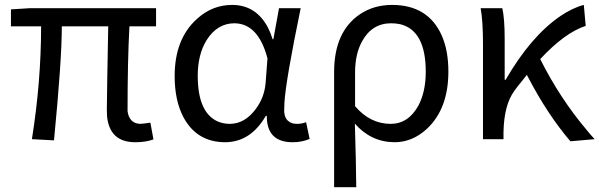

<svg xmlns="http://www.w3.org/2000/svg" viewBox="-20 -577 2485 796"><path d="M541 12.7Q434.6 12.7 423.8 -94.7Q422.9 -108.4 422.9 -122.1Q422.9 -148.4 424.8 -258.8Q427.7 -404.3 428.7 -467.8H236.3Q236.3 -328.1 204.1 2Q204.1 3.9 204.1 4.9L112.3 0Q150.4 -239.3 150.4 -467.8H25.4V-538.1L102.5 -543H627V-467.8H516.6Q508.8 -326.2 508.8 -116.2Q515.6 -66.4 559.6 -63.5Q569.3 -63.5 603.5 -68.4L616.2 1Q584 12.7 541 12.7Z M914.1 12.7Q796.9 12.7 741.2 -89.8Q704.1 -159.2 704.1 -261.7Q704.1 -415 795.9 -498Q859.4 -556.6 942.4 -556.6Q1041 -556.6 1090.8 -462.9Q1102.5 -439.5 1110.4 -414.1H1113.3L1136.7 -543H1226.6Q1165 -245.1 1159.2 -151.4Q1158.2 -133.8 1158.2 -119.1Q1158.2 -73.2 1198.2 -64.5Q1205.1 -63.5 1211.9 -63.5Q1230.5 -63.5 1249 -70.3L1263.7 -1Q1231.4 12.7 1193.4 12.7Q1095.7 12.7 1086.9 -77.1Q1085.9 -86.9 1085.9 -96.7H1082Q1019.5 11.7 914.1 12.7ZM932.6 -63.5Q995.1 -63.5 1041 -126Q1076.2 -173.8 1081.1 -232.4L1088.9 -335Q1050.8 -479.5 952.1 -480.5Q880.9 -480.5 836.9 -411.1Q799.8 -351.6 799.8 -262.7Q799.8 -112.3 880.9 -74.2Q905.3 -63.5 932.6 -63.5Z M1365.2 199.2V-278.3Q1365.2 -445.3 1471.7 -517.6Q1529.3 -556.6 1605.5 -556.6Q1754.9 -556.6 1811.5 -429.7Q1838.9 -367.2 1838.9 -280.3Q1838.9 -127 1751 -43.9Q1690.4 12.7 1615.2 12.7Q1517.6 11.7 1451.2 -64.5Q1456.1 95.7 1457 199.2ZM1599.6 -63.5Q1672.9 -63.5 1714.8 -139.6Q1745.1 -197.3 1745.1 -279.3Q1745.1 -450.2 1639.6 -476.6Q1621.1 -480.5 1601.6 -480.5Q1522.5 -480.5 1481.4 -406.2Q1452.1 -353.5 1452.1 -276.4V-136.7Q1514.6 -63.5 1599.6 -63.5Z M2445.3 0 2344.7 8.8Q2250 -102.5 2169.9 -255.9Q2167 -261.7 2164.1 -266.6Q2158.2 -258.8 2146.5 -244.1Q2123 -215.8 2112.3 -200.2Q2069.3 -141.6 2067.4 -28.3V0H1982.4V-393.6Q1982.4 -490.2 1972.7 -543H2062.5Q2072.3 -500 2072.3 -416V-246.1H2076.2Q2180.7 -426.8 2303.7 -510.7Q2354.5 -544.9 2400.4 -556.6L2408.2 -469.7Q2321.3 -441.4 2219.7 -332Q2300.8 -169.9 2413.1 -37.1Q2429.7 -16.6 2445.3 0Z"/></svg>

Font: Taipei Sans TC Beta
Style: Regular
Weight: 400
Designer: JT Foundry
Foundry: JT Foundry
Version: Version 1.000